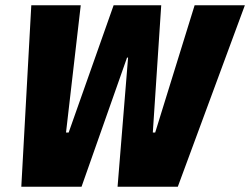

<svg xmlns="http://www.w3.org/2000/svg" viewBox="-20 -710 951 730"><path d="M99 -690H287L231 -206H241L412 -690H593L561 -206H570L720 -690H911L656 0H427L467 -491H463L290 0H61Z"/></svg>

Font: Decalotype Black Italic
Style: Regular
Weight: 900
Italic angle: -12°
Designer: Alfredo Marco Pradil
Foundry: Alfredo Marco Pradil
Version: Version 1.0